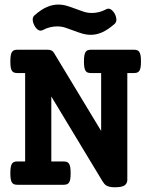

<svg xmlns="http://www.w3.org/2000/svg" viewBox="-20 -793 640 824"><path d="M87.9 -479.5H55.2Q46.9 -479.5 41 -481.4Q35.2 -483.4 31.5 -488.8Q27.8 -494.1 26.1 -503.9Q24.4 -513.7 24.4 -529.3Q24.4 -544.9 26.1 -554.7Q27.8 -564.5 31.5 -570.1Q35.2 -575.7 41 -577.6Q46.9 -579.6 55.2 -579.6H184.1Q193.4 -579.6 200.2 -576.7Q207 -573.7 211.4 -566.4L414.1 -231V-479.5H371.1Q362.8 -479.5 356.9 -481.4Q351.1 -483.4 347.4 -488.8Q343.8 -494.1 342 -503.9Q340.3 -513.7 340.3 -529.3Q340.3 -544.9 342 -554.7Q343.8 -564.5 347.4 -570.1Q351.1 -575.7 356.9 -577.6Q362.8 -579.6 371.1 -579.6H554.2Q562.5 -579.6 568.4 -577.6Q574.2 -575.7 577.9 -570.1Q581.5 -564.5 583.3 -554.7Q585 -544.9 585 -529.3Q585 -513.7 583.3 -503.9Q581.5 -494.1 577.9 -488.8Q574.2 -483.4 568.4 -481.4Q562.5 -479.5 554.2 -479.5H526.4V-21.5Q526.4 -5.9 514.9 2.4Q503.4 10.7 472.7 10.7Q460.9 10.7 452.6 9Q444.3 7.3 438.2 4.2Q432.1 1 428 -3.9Q423.8 -8.8 419.9 -15.1L200.2 -378.9V-100.1H252.4Q260.7 -100.1 266.6 -98.1Q272.5 -96.2 276.1 -90.6Q279.8 -85 281.5 -75.2Q283.2 -65.4 283.2 -49.8Q283.2 -34.2 281.5 -24.4Q279.8 -14.6 276.1 -9.3Q272.5 -3.9 266.6 -2Q260.7 0 252.4 0H55.2Q46.9 0 41 -2Q35.2 -3.9 31.5 -9.3Q27.8 -14.6 26.1 -24.4Q24.4 -34.2 24.4 -49.8Q24.4 -65.4 26.1 -75.2Q27.8 -85 31.5 -90.6Q35.2 -96.2 41 -98.1Q46.9 -100.1 55.2 -100.1H87.9ZM374.5 -737.3Q387.7 -737.3 403.1 -740.7Q418.5 -744.1 434.1 -752.4Q445.3 -758.8 454.8 -753.2Q464.4 -747.6 472.2 -734.4Q479 -721.2 479.5 -709Q480 -696.8 470.2 -689Q441.4 -664.1 417.2 -653.8Q393.1 -643.6 371.1 -643.6Q350.6 -643.6 332 -649.2Q313.5 -654.8 295.9 -661.6Q278.3 -668.5 261 -674.1Q243.7 -679.7 225.6 -679.7Q211.4 -679.7 196 -676.3Q180.7 -672.9 165 -664.6Q154.3 -658.7 144.8 -664.1Q135.3 -669.4 127.9 -683.1Q121.1 -695.8 120.4 -708Q119.6 -720.2 128.9 -728Q158.2 -753.4 182.6 -763.4Q207 -773.4 229 -773.4Q249 -773.4 267.6 -767.8Q286.1 -762.2 303.7 -755.4Q321.3 -748.5 338.9 -742.9Q356.4 -737.3 374.5 -737.3Z"/></svg>

Font: Courier Prime
Style: Bold
Weight: 700
Monospace: yes
Designer: Alan Dague-Greene
Foundry: Quote-Unquote Apps
Version: Version 1.202